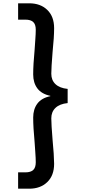

<svg xmlns="http://www.w3.org/2000/svg" viewBox="-20 -956 556 1164"><path d="M89.8 88.9H133.8Q166 88.9 181.4 74.5Q196.8 60.1 196.8 27.8Q196.8 3.9 193.8 -36.1Q190.9 -76.2 189.9 -92.8Q181.2 -184.6 181.2 -243.2Q181.2 -293.9 206.5 -327.9Q231.9 -361.8 285.2 -373V-375Q231.9 -386.2 206.5 -420.2Q181.2 -454.1 181.2 -504.9Q181.2 -563 189.9 -654.8Q190.9 -671.9 193.8 -711.9Q196.8 -752 196.8 -775.9Q196.8 -808.1 181.4 -822.5Q166 -836.9 133.8 -836.9H89.8V-936H157.2Q225.1 -936 266.6 -896Q308.1 -856 308.1 -785.2Q308.1 -731 298.8 -641.1Q291 -544.9 291 -508.8Q291 -469.7 316.4 -445.8Q341.8 -421.9 390.1 -417V-331.1Q341.8 -326.2 316.4 -302Q291 -277.8 291 -238.8Q291 -202.6 298.8 -106.9Q307.6 -17.1 308.1 37.1Q308.1 107.9 266.6 147.9Q225.1 188 157.2 188H89.8Z"/></svg>

Font: Poppins Medium
Style: Regular
Weight: 500
Designer: Ninad Kale (Devanagari), Jonny Pinhorn (Latin)
Foundry: Indian Type Foundry
Version: 4.004